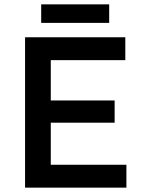

<svg xmlns="http://www.w3.org/2000/svg" viewBox="-20 -861 666 881"><path d="M95 0V-690H555V-585H213V-400H506V-298H213V-105H560V0ZM169 -756V-841H481V-756Z"/></svg>

Font: Radio Canada Medium
Style: Regular
Weight: 500
Designer: Charles Daoud, Etienne Aubert Bonn, Alexandre Saumier Demers, Jacques Le Bailly
Foundry: Radio-Canada
Version: Version 2.104; ttfautohint (v1.8.4.7-5d5b);gftools[0.9.28.de